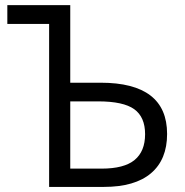

<svg xmlns="http://www.w3.org/2000/svg" viewBox="-20 -734 728 754"><path d="M255.9 -71.8H378.9Q467.3 -71.8 508.5 -105.7Q549.8 -139.6 549.8 -207Q549.8 -274.4 507.1 -305.2Q464.4 -335.9 365.2 -335.9H255.9ZM375 -409.2Q636.2 -409.2 636.2 -208Q636.2 -107.4 573 -53.7Q509.8 0 388.2 0H172.9V-640.1H8.8V-713.9H255.9V-409.2Z"/></svg>

Font: OpenSans
Style: Regular
Weight: 400
Foundry: Ascender Corporation
Version: Version 1.10